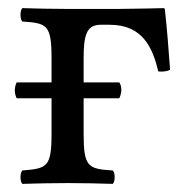

<svg xmlns="http://www.w3.org/2000/svg" viewBox="-20 -451 456 473"><path d="M107 -248H21C15 -235 15 -222 21 -209H107V-122C107 -39 96 -36 35 -31C29 -25 29 -4 35 2C68 1 103 0 147 0C190 0 226 1 258 2C264 -4 264 -25 258 -31C197 -35 186 -39 186 -122V-209H274C280 -222 281 -237 274 -248H186V-307C186 -364 193 -390 228 -390H250C332 -390 356 -333 370 -275C381 -274 391 -275 399 -279C395 -332 392 -376 386 -429L384 -431C384 -431 304 -429 272 -429H146C103 -429 68 -430 35 -431C29 -425 29 -404 35 -398C96 -394 107 -390 107 -307Z"/></svg>

Font: Libertinus Math
Style: Regular
Weight: 400
Designer: Philipp H. Poll, Khaled Hosny
Foundry: Caleb Maclennan
Version: Version 7.050;RELEASE